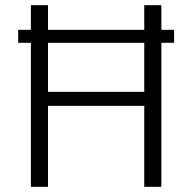

<svg xmlns="http://www.w3.org/2000/svg" viewBox="-20 -720 741 740"><path d="M602 0H536V-312H165V0H99V-700H165V-366H536V-700H602ZM651 -555H50V-605H651Z"/></svg>

Font: Kulim Park Light
Style: Regular
Weight: 300
Designer: Noponies / Dale Sattler
Foundry: Noponies
Version: Version 1.000; ttfautohint (v1.8.3)